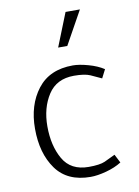

<svg xmlns="http://www.w3.org/2000/svg" viewBox="-85 -799 627 869"><g transform="rotate(-10 228.0 -364.5)"><path d="M278 -742H344L259 -589H217ZM261 13Q154 13 102 -59.5Q50 -132 50 -245Q50 -354 105.5 -426Q161 -498 268 -498Q297 -498 338.5 -486.5Q380 -475 409 -456L389 -417Q364 -429 339 -440Q314 -451 265 -451Q185 -451 146 -391Q107 -331 107 -246Q107 -157 142.5 -95Q178 -33 260 -33Q311 -33 334.5 -43.5Q358 -54 384 -67L404 -28Q374 -9 333 2Q292 13 261 13Z"/></g></svg>

Font: Palanquin ExtraLight
Style: Regular
Weight: 275
Designer: Pria Ravichandran
Version: Version 1.001